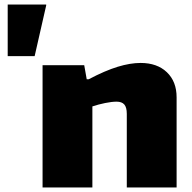

<svg xmlns="http://www.w3.org/2000/svg" viewBox="-20 -828 849 848"><path d="M184 -808V-804L133 -580H14V-808ZM168 -540H352L363 -478H372Q444 -516 499.5 -533Q555 -550 601 -550Q674 -550 717 -509Q760 -468 760 -398V0H540V-325Q540 -354 529 -366.5Q518 -379 495 -379Q474 -379 444.5 -373Q415 -367 388 -358V0H168Z"/></svg>

Font: Encode Sans Normal
Style: Black
Weight: 900
Designer: Pablo Impallari, Andres Torresi
Foundry: Pablo Impallari, Andres Torresi
Version: Version 1.000; ttfautohint (v1.00) -l 8 -r 50 -G 200 -x 14 -